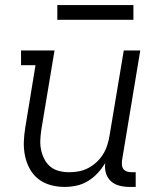

<svg xmlns="http://www.w3.org/2000/svg" viewBox="-20 -729 640 757"><path d="M235 8Q206 8 179 0.5Q152 -7 131 -23.5Q110 -40 97 -64Q84 -88 78.5 -115Q73 -142 74 -170.5Q75 -199 80 -228L120 -472H63V-530H195L143 -218Q140 -198 139 -177.5Q138 -157 142 -138Q146 -119 155 -101.5Q164 -84 178.5 -72Q193 -60 212.5 -55Q232 -50 252 -50Q252 -50 252.5 -50Q253 -50 253 -50Q272 -50 291 -53.5Q310 -57 328 -66.5Q346 -76 361 -90Q376 -104 386.5 -121Q397 -138 403 -157Q409 -176 412 -195L468 -530H533L461 -96Q460 -86 461 -77Q462 -68 467.5 -61.5Q473 -55 481.5 -52.5Q490 -50 499 -50H515V8H490Q470 8 450.5 3Q431 -2 417 -15Q403 -28 397.5 -47Q392 -66 395 -86Q382 -65 365 -46.5Q348 -28 326.5 -15Q305 -2 281.5 3Q258 8 235 8ZM206 -651V-709H506V-651Z"/></svg>

Font: Iosevka Curly Slab LtEx
Style: Italic
Weight: 300
Width: 7
Italic angle: -9°
Monospace: yes
Designer: Belleve Invis
Foundry: Belleve Invis
Version: Version 11.1.0; ttfautohint (v1.8.3)